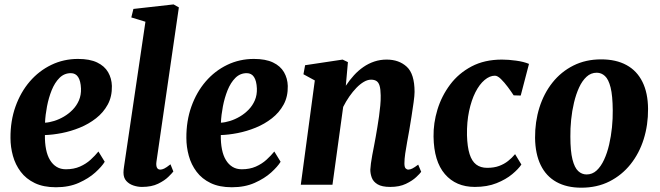

<svg xmlns="http://www.w3.org/2000/svg" viewBox="-20 -837 2992 870"><path d="M454.5 -104Q441.5 -82.5 411.8 -55.5Q382 -28.5 337.2 -8.5Q292.5 11.5 233.5 11.5Q177 11.5 137.5 -7.5Q98 -26.5 73.8 -58.8Q49.5 -91 38.5 -131Q27.5 -171 27.5 -212Q27 -289 50.2 -354.2Q73.5 -419.5 115 -467.8Q156.5 -516 212.5 -543Q268.5 -570 333.5 -570Q386.5 -570 420 -554Q453.5 -538 469.8 -510Q486 -482 487 -447.5Q488 -399.5 468.2 -363.2Q448.5 -327 415.2 -301Q382 -275 341.5 -258.5Q301 -242 259.8 -234Q218.5 -226 183.5 -225Q183 -189 188.8 -160.2Q194.5 -131.5 206.8 -111.5Q219 -91.5 236.8 -80.8Q254.5 -70 278.5 -70Q314.5 -70 342.2 -82.2Q370 -94.5 390.5 -113.2Q411 -132 426 -150.5ZM301 -505.5Q271 -505.5 249.5 -484Q228 -462.5 214.2 -428.2Q200.5 -394 193 -355Q185.5 -316 184 -281Q203 -282 225.5 -289Q248 -296 269.8 -308.8Q291.5 -321.5 309.5 -340Q327.5 -358.5 337.8 -382.5Q348 -406.5 347 -436Q345.5 -470.5 334 -488Q322.5 -505.5 301 -505.5Z M689 -105Q686.5 -88 690.8 -78.2Q695 -68.5 706.5 -68.5Q714 -68.5 723.8 -73Q733.5 -77.5 752.5 -92.5L765.5 -60Q760 -52.5 743 -35.8Q726 -19 696.5 -4.5Q667 10 623 10Q604 10 584.5 3.5Q565 -3 552.2 -17.2Q539.5 -31.5 539.5 -55Q539.5 -61 540.2 -68Q541 -75 542 -81.8Q543 -88.5 543.5 -92L639 -738.5L575 -758L584.5 -796.5L766.5 -817L790.5 -803.5Z M1251.5 -104Q1238.5 -82.5 1208.8 -55.5Q1179 -28.5 1134.2 -8.5Q1089.5 11.5 1030.5 11.5Q974 11.5 934.5 -7.5Q895 -26.5 870.8 -58.8Q846.5 -91 835.5 -131Q824.5 -171 824.5 -212Q824 -289 847.2 -354.2Q870.5 -419.5 912 -467.8Q953.5 -516 1009.5 -543Q1065.5 -570 1130.5 -570Q1183.5 -570 1217 -554Q1250.5 -538 1266.8 -510Q1283 -482 1284 -447.5Q1285 -399.5 1265.2 -363.2Q1245.5 -327 1212.2 -301Q1179 -275 1138.5 -258.5Q1098 -242 1056.8 -234Q1015.5 -226 980.5 -225Q980 -189 985.8 -160.2Q991.5 -131.5 1003.8 -111.5Q1016 -91.5 1033.8 -80.8Q1051.5 -70 1075.5 -70Q1111.5 -70 1139.2 -82.2Q1167 -94.5 1187.5 -113.2Q1208 -132 1223 -150.5ZM1098 -505.5Q1068 -505.5 1046.5 -484Q1025 -462.5 1011.2 -428.2Q997.5 -394 990 -355Q982.5 -316 981 -281Q1000 -282 1022.5 -289Q1045 -296 1066.8 -308.8Q1088.5 -321.5 1106.5 -340Q1124.5 -358.5 1134.8 -382.5Q1145 -406.5 1144 -436Q1142.5 -470.5 1131 -488Q1119.5 -505.5 1098 -505.5Z M1547 -448.5Q1564 -474 1583.8 -495.8Q1603.5 -517.5 1626.8 -533.5Q1650 -549.5 1676.2 -558.2Q1702.5 -567 1732 -567Q1788 -567 1823.2 -534.5Q1858.5 -502 1858.5 -420.5Q1858.5 -404.5 1854.2 -373.5Q1850 -342.5 1844.5 -308.2Q1839 -274 1834.5 -247Q1830 -222 1825 -194.5Q1820 -167 1816.2 -141.5Q1812.5 -116 1812.5 -97Q1812.5 -79.5 1818 -74Q1823.5 -68.5 1830 -68.5Q1838.5 -68.5 1848.5 -73.5Q1858.5 -78.5 1875 -91L1888.5 -58.5Q1883.5 -51 1866 -34.5Q1848.5 -18 1819.2 -4Q1790 10 1748.5 10Q1710.5 10 1691 -1.8Q1671.5 -13.5 1664.8 -31.5Q1658 -49.5 1658 -68Q1658.5 -80 1660.8 -97Q1663 -114 1666.8 -134Q1670.5 -154 1674.8 -175.5Q1679 -197 1682.5 -217Q1686 -237.5 1690 -261.2Q1694 -285 1697.5 -310Q1701 -335 1703.2 -359.2Q1705.5 -383.5 1705 -405Q1704.5 -433.5 1700 -448.5Q1695.5 -463.5 1686 -469.8Q1676.5 -476 1661.5 -476Q1645.5 -476 1628.5 -466Q1611.5 -456 1595 -439Q1578.5 -422 1563 -399.8Q1547.5 -377.5 1535 -352.5L1486.5 0H1343L1406.5 -472.5L1355 -500.5L1362.5 -541.5L1532.5 -567L1556.5 -555.5Z M2131.5 10Q2046 10 1996 -48Q1946 -106 1944.5 -218Q1943.5 -279 1962.2 -340.5Q1981 -402 2019.5 -453.5Q2058 -505 2116.8 -536Q2175.5 -567 2254.5 -567Q2284 -567 2318.5 -562.2Q2353 -557.5 2377 -547.5L2339.5 -404L2307.5 -405Q2296.5 -422 2281 -442.8Q2265.5 -463.5 2250 -478.8Q2234.5 -494 2222.5 -494Q2199 -494 2175.8 -474.5Q2152.5 -455 2134.2 -419Q2116 -383 2105.5 -333.5Q2095 -284 2096 -224Q2097.5 -171.5 2107.8 -139Q2118 -106.5 2137.8 -91.5Q2157.5 -76.5 2187.5 -76.5Q2218.5 -76.5 2241.5 -85Q2264.5 -93.5 2282.2 -107.5Q2300 -121.5 2314 -138.5L2342.5 -91.5Q2329.5 -71.5 2301 -47.8Q2272.5 -24 2230 -7Q2187.5 10 2131.5 10Z M2704 -568Q2771.5 -568 2818.8 -542.2Q2866 -516.5 2891 -466.2Q2916 -416 2916.5 -343.5Q2917 -271 2896.8 -206.5Q2876.5 -142 2837.2 -92.8Q2798 -43.5 2741.8 -15Q2685.5 13.5 2614 13.5Q2548 13.5 2501.2 -12.5Q2454.5 -38.5 2430 -89Q2405.5 -139.5 2404.5 -212Q2404 -285 2424.2 -349.5Q2444.5 -414 2483.5 -463Q2522.5 -512 2578.2 -540Q2634 -568 2704 -568ZM2684 -507.5Q2657.5 -507.5 2637.8 -489.2Q2618 -471 2604 -440.5Q2590 -410 2581 -372.2Q2572 -334.5 2568 -294.5Q2564 -254.5 2564.5 -218Q2564.5 -152 2574 -114.5Q2583.5 -77 2600 -61.8Q2616.5 -46.5 2638 -46.5Q2664 -46.5 2683.5 -64.5Q2703 -82.5 2717.2 -113.2Q2731.5 -144 2740.2 -182Q2749 -220 2753 -260Q2757 -300 2756.5 -337Q2756 -403.5 2746.8 -440.5Q2737.5 -477.5 2721.2 -492.5Q2705 -507.5 2684 -507.5Z"/></svg>

Font: Merriweather 20pt ExtraBold
Style: Italic
Weight: 800
Italic angle: -7.8°
Version: Version 2.101